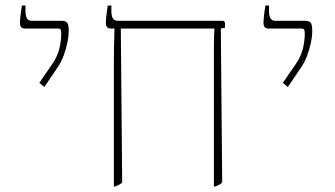

<svg xmlns="http://www.w3.org/2000/svg" viewBox="-20 -667 1209 693"><path d="M140 -353 122 -368 170 -438Q187 -463 194 -490.5Q201 -518 201 -546Q201 -556 199 -560Q197 -564 188 -564H71Q60 -564 56 -569.5Q52 -575 52 -585Q52 -591 53 -601.5Q54 -612 55.5 -624Q57 -636 59 -647H72V-627Q72 -609 77.5 -600.5Q83 -592 94 -592H202Q216 -592 222 -585.5Q228 -579 228 -556Q228 -536 223 -512.5Q218 -489 209.5 -466Q201 -443 188 -424Z M752 6V-444Q752 -473 752 -494.5Q752 -516 752.5 -532.5Q753 -549 754 -563V-564H381Q370 -564 366 -569.5Q362 -575 362 -585Q362 -591 363 -601.5Q364 -612 365.5 -624Q367 -636 369 -647H382V-627Q382 -609 387.5 -600.5Q393 -592 404 -592H782Q787 -592 789.5 -590Q792 -588 792 -583V-567L777 -564L782 -8Q778 -4 771.5 -0.5Q765 3 757 6ZM391 6V-444Q391 -473 391.5 -494.5Q392 -516 392.5 -532.5Q393 -549 393 -563V-572H416L421 -8Q417 -4 410.5 -0.5Q404 3 396 6Z M1019 -353 1001 -368 1049 -438Q1066 -463 1073 -490.5Q1080 -518 1080 -546Q1080 -556 1078 -560Q1076 -564 1067 -564H950Q939 -564 935 -569.5Q931 -575 931 -585Q931 -591 932 -601.5Q933 -612 934.5 -624Q936 -636 938 -647H951V-627Q951 -609 956.5 -600.5Q962 -592 973 -592H1081Q1095 -592 1101 -585.5Q1107 -579 1107 -556Q1107 -536 1102 -512.5Q1097 -489 1088.5 -466Q1080 -443 1067 -424Z"/></svg>

Font: Noto Serif Hebrew Thin
Style: Regular
Weight: 250
Version: Version 2.003